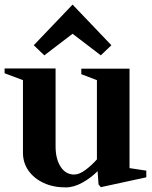

<svg xmlns="http://www.w3.org/2000/svg" viewBox="-34 -799 663 836"><path d="M252 17Q198 17 156 -2.5Q114 -22 90 -56Q66 -90 66 -134V-450L-14 -480V-501H208V-162Q208 -107 230 -73Q252 -39 289 -39Q311 -39 338 -59Q365 -79 388 -105V-450L320 -476V-500H530V-67L603 -56V-27L405 16L395 4L391 -54Q364 -26 326 -4.5Q288 17 252 17ZM159 -558 113 -602 282 -779 451 -602 405 -558 282 -652Z"/></svg>

Font: Wittgenstein
Style: Bold
Weight: 700
Designer: Jörg Drees
Foundry: Jörg Drees
Version: Version 1.303; ttfautohint (v1.8.4.7-5d5b)